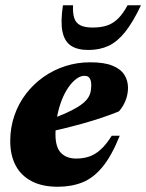

<svg xmlns="http://www.w3.org/2000/svg" viewBox="-20 -697 558 732"><path d="M302 -408Q287 -408 271.2 -396.5Q255.5 -385 241 -364.2Q226.5 -343.5 215.5 -315.5Q204.5 -287.5 198 -254.2Q191.5 -221 191.5 -184.5Q191.5 -135.5 212.5 -114Q233.5 -92.5 270.5 -92.5Q297.5 -92.5 320.2 -100.2Q343 -108 364 -127Q385 -146 406 -179.5H436.5Q405.5 -102.5 370.5 -60.2Q335.5 -18 293.8 -1.5Q252 15 200.5 15Q140.5 15 100 -6.5Q59.5 -28 39.2 -67Q19 -106 19 -159Q19 -210.5 34.8 -256.2Q50.5 -302 79 -339.2Q107.5 -376.5 145.8 -403.5Q184 -430.5 229.2 -445Q274.5 -459.5 324 -459.5Q377 -459.5 408.5 -446.8Q440 -434 454 -412Q468 -390 468 -362.5Q468 -337.5 458.8 -314Q449.5 -290.5 433.5 -272.5Q404.5 -260.5 369.8 -248.8Q335 -237 297.2 -226.5Q259.5 -216 220.5 -206.5Q181.5 -197 144 -189.5L145.5 -232Q191.5 -248.5 223.8 -262.5Q256 -276.5 276.5 -289.2Q297 -302 308.2 -314.5Q319.5 -327 323.8 -341Q328 -355 328 -371.5Q328 -384 325.2 -392Q322.5 -400 316.8 -404Q311 -408 302 -408ZM333.5 -592Q366.5 -592 390 -600.5Q413.5 -609 431.8 -627.8Q450 -646.5 466.5 -677H517.5Q487 -612.5 457.2 -575.2Q427.5 -538 393.8 -522.2Q360 -506.5 316.5 -506.5Q274.5 -506.5 250 -523.2Q225.5 -540 218 -577.2Q210.5 -614.5 220 -677H258.5Q257 -646.5 263.2 -627.8Q269.5 -609 286.5 -600.5Q303.5 -592 333.5 -592Z"/></svg>

Font: Newsreader 24pt ExtraBold
Style: Italic
Weight: 800
Italic angle: -17°
Designer: Hugues Gentile
Foundry: Production Type
Version: Version 1.003